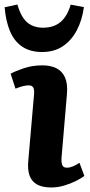

<svg xmlns="http://www.w3.org/2000/svg" viewBox="-41 -815 397 849"><path d="M109.5 -397.5Q111.5 -418 106.2 -427.7Q101 -437.5 86.5 -437.5Q74 -437.5 60.2 -434Q46.5 -430.5 27.5 -423L6 -489Q25.5 -500 63.5 -513Q101.5 -526 146.5 -526Q182.5 -526 208.3 -513.3Q234 -500.5 246.5 -472.5Q259 -444.5 255 -399L231 -116.5Q230 -96.5 234.3 -85Q238.5 -73.5 255 -73.5Q267.5 -73.5 281.5 -79.3Q295.5 -85 310.5 -95L332 -37Q319 -27 295.3 -15Q271.5 -3 242.8 5.5Q214 14 186 14Q146 14 122.3 0.5Q98.5 -13 89.5 -39.3Q80.5 -65.5 84 -103ZM145 -585Q92.5 -585 57.3 -608.7Q22 -632.5 3.2 -677Q-15.5 -721.5 -20.5 -783L36 -795Q52 -739 79.5 -715.8Q107 -692.5 149 -692.5Q197.5 -692.5 227.3 -718.3Q257 -744 271.5 -794.5L330 -783.5Q322.5 -727 299 -681.8Q275.5 -636.5 237 -610.7Q198.5 -585 145 -585Z"/></svg>

Font: Literata
Style: Italic
Weight: 400
Italic angle: -2°
Designer: Latin by Veronika Burian and Jose Scaglione. Greek by Irene Vlachou. Cyrillic by Vera Evstafieva
Foundry: TypeTogether
Version: Version 3.103;gftools[0.9.29]